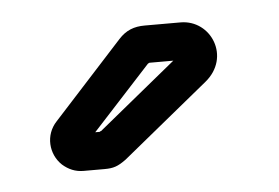

<svg xmlns="http://www.w3.org/2000/svg" viewBox="-29 -744 372 256"><g transform="rotate(-5 157.0 -616.0)"><path d="M94 -573 172 -658 174 -659H206L102 -574C101 -574 100 -573 100 -573ZM74 -523H102C114 -523 120 -525 131 -533L246 -627C283 -657 261 -709 220 -709H172C158 -709 147 -705 137 -694L44 -592C28 -575 30 -549 46 -534C54 -527 63 -523 74 -523Z"/></g></svg>

Font: DIN Rundschrift
Style: BreitKont
Weight: 400
Width: 7
Version: Version 1.027